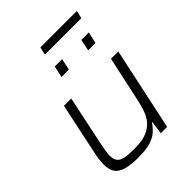

<svg xmlns="http://www.w3.org/2000/svg" viewBox="-236 -976 1114 1114"><g transform="rotate(-45 320.5 -419.0)"><path d="M245 8Q178 8 140 -4Q102 -16 86.5 -41Q71 -66 71 -106Q71 -125 74 -148.5Q77 -172 83 -198L149 -510H209L145 -206Q140 -181 136 -158Q132 -135 132 -119Q132 -87 145 -71Q158 -55 187 -49.5Q216 -44 264 -44Q328 -44 366.5 -61Q405 -78 426.5 -106.5Q448 -135 459 -171.5Q470 -208 478 -246L535 -510H595L486 0H434L445 -80H441Q426 -56 403 -35.5Q380 -15 342.5 -3.5Q305 8 245 8ZM476 -638 491 -709H552L536 -638ZM257 -638 273 -709H333L318 -638ZM281 -798 292 -846H591L580 -798Z"/></g></svg>

Font: Saira SemiExpanded Light
Style: Italic
Weight: 300
Width: 6
Italic angle: -12°
Designer: Hector Gatti with collaboration of the Omnibus-Type team
Foundry: Omnibus-Type
Version: Version 1.101